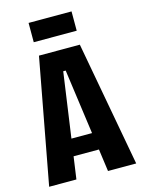

<svg xmlns="http://www.w3.org/2000/svg" viewBox="-124 -908 731 980"><g transform="rotate(-15 241.0 -417.5)"><path d="M11 0 134 -660H350L471 0H322L246 -551H233L155 0ZM119 -118V-208H370V-118ZM126 -733V-835H353V-733Z"/></g></svg>

Font: Bricolage Grotesque 24pt Condensed
Style: Bold
Weight: 700
Width: 3
Designer: Mathieu Triay
Foundry: Atelier Triay
Version: Version 1.001;gftools[0.9.33.dev8+g029e19f]